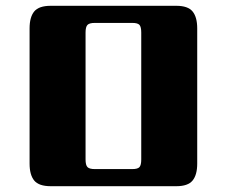

<svg xmlns="http://www.w3.org/2000/svg" viewBox="-20 -642 782 662"><path d="M307 -59H436Q455 -59 461 -66Q467 -73 467 -92V-530Q467 -549 461 -556Q455 -563 436 -563H307Q288 -563 281.5 -556Q275 -549 275 -530V-92Q275 -73 281.5 -66Q288 -59 307 -59ZM155 -622H588Q628 -622 644 -602.5Q660 -583 660 -544V-78Q660 -39 644 -19.5Q628 0 588 0H155Q114 0 98 -19.5Q82 -39 82 -78V-544Q82 -583 98 -602.5Q114 -622 155 -622Z"/></svg>

Font: Sarpanch ExtraBold
Style: Regular
Weight: 800
Designer: Manushi Parikh (Devanagari and Latin), Jyotish Sonowal (Devanagari)
Foundry: Indian Type Foundry
Version: Version 2.004;PS 1.0;hotconv 1.0.78;makeotf.lib2.5.61930; tt